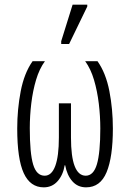

<svg xmlns="http://www.w3.org/2000/svg" viewBox="-20 -795 559 825"><path d="M168 10Q110 10 82 -51Q54 -112 54 -243Q54 -325 69 -403Q84 -481 120 -532H173Q149 -499 135 -452Q121 -405 114.5 -351Q108 -297 108 -244Q108 -136 122.5 -88Q137 -40 172 -40Q202 -40 217.5 -82Q233 -124 233 -204V-351H285V-204Q285 -41 348 -40Q382 -40 396.5 -89.5Q411 -139 411 -243Q411 -296 404.5 -350Q398 -404 384 -451.5Q370 -499 346 -532H399Q435 -481 450 -403.5Q465 -326 465 -243Q465 -120 438 -55Q411 10 350 10Q314 10 291 -16Q268 -42 260 -85H258Q251 -43 227.5 -16.5Q204 10 168 10ZM243 -606V-618L292 -775H355V-767L277 -606Z"/></svg>

Font: Noto Sans ExtraCondensed Light
Style: Regular
Weight: 300
Width: 2
Designer: Monotype Design Team
Foundry: Monotype Imaging Inc.
Version: Version 2.013; ttfautohint (v1.8.4.7-5d5b)